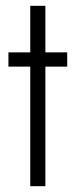

<svg xmlns="http://www.w3.org/2000/svg" viewBox="-20 -640 260 660"><path d="M9 -460H84V-620H136V-460H211V-411H136V0H84V-411H9Z"/></svg>

Font: Jost* Light
Style: Regular
Weight: 300
Version: Version 3.7